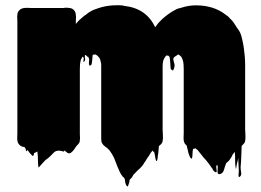

<svg xmlns="http://www.w3.org/2000/svg" viewBox="-20 -550 978 719"><path d="M898 -67Q898 -57 899 -45Q900 -33 898 -22Q898 -21 897.5 -20.5Q897 -20 897 -18Q896 -15 892 -11Q889 -7 885 -4Q884 16 883.5 36Q883 56 881 76Q881 85 883 95.5Q885 106 878 112Q872 116 873.5 102.5Q875 89 874 82Q873 71 873 61Q873 51 872 41Q871 47 871 47Q871 47 871 49Q871 51 867 64Q866 68 865 76.5Q864 85 863 81Q860 66 860.5 50.5Q861 35 859 19Q859 19 858.5 19Q858 19 858 20Q856 22 854 25Q852 28 850 31Q850 32 848 36Q845 40 842.5 44.5Q840 49 836 53Q830 59 827 61Q823 70 819 85Q815 100 803 102Q796 103 795 97Q794 91 795 83Q796 75 795 71Q794 69 792.5 68.5Q791 68 791 69Q789 75 791 86Q793 97 787 95Q780 91 777 86Q777 86 776.5 83.5Q776 81 774 80Q771 76 768 71.5Q765 67 762 63L750 48L747 45Q742 40 735 30.5Q728 21 721 13L719 11Q717 9 711 5Q710 5 708 7Q703 7 703 8Q701 16 701 25Q701 34 699 43Q697 45 695 43Q692 41 689.5 33.5Q687 26 686 24Q684 17 682.5 9.5Q681 2 679 -5Q677 -7 677 -7Q676 -8 675 -9Q674 -10 673 -11Q671 -13 671 -15Q670 -16 670 -18Q669 -18 669 -18.5Q669 -19 669 -19Q667 -27 667.5 -36Q668 -45 668 -52V-290Q668 -298 667.5 -307Q667 -316 665 -323Q665 -324 664 -325Q664 -327 662 -331L659 -337Q657 -339 654.5 -341.5Q652 -344 649 -345Q649 -346 648.5 -346Q648 -346 648 -346Q646 -346 644 -344Q642 -342 640 -341Q628 -335 629 -328Q630 -321 633 -311Q636 -301 628 -286Q628 -286 623 -288Q620 -291 619 -293Q618 -304 617.5 -315Q617 -326 615 -337Q612 -338 612 -341H611Q604 -343 603 -342Q596 -336 591 -322Q590 -318 589.5 -312Q589 -306 589 -301V-65Q589 -55 590 -44Q591 -33 589 -22Q589 -22 588.5 -19.5Q588 -17 588 -18Q587 -16 586 -14Q585 -12 583 -10Q581 -8 578 -5.5Q575 -3 575 -3Q574 6 573.5 15Q573 24 571 33Q571 43 568 52Q568 53 566.5 53Q565 53 565 52Q563 50 561 37Q559 24 558 23Q558 21 557.5 19.5Q557 18 557 17Q555 19 554 19Q552 15 552 13Q548 17 544.5 22Q541 27 538 33Q534 38 531 43Q528 48 525 53Q521 58 518 63.5Q515 69 510 74Q505 80 499 85Q493 90 488 96L480 104Q478 108 474.5 113.5Q471 119 466 122Q465 126 464.5 130Q464 134 462 139Q461 141 460.5 143.5Q460 146 458 148Q456 149 453 144Q451 141 449 133Q448 129 448 125.5Q448 122 446 118Q448 120 444.5 116Q441 112 439 111Q438 109 437 107.5Q436 106 434 104Q427 92 423 81Q419 73 416 64Q413 55 409 46L406 39Q402 31 398.5 25.5Q395 20 390 13Q383 5 373.5 -1.5Q364 -8 360 -19Q359 -24 359 -30.5Q359 -37 359 -43V-306Q359 -310 358.5 -313Q358 -316 357 -319Q357 -321 356.5 -322Q356 -323 356 -324Q355 -327 353.5 -330.5Q352 -334 350 -336Q344 -343 338 -346Q336 -346 332.5 -345.5Q329 -345 328 -345Q328 -344 327.5 -344Q327 -344 327 -344Q326 -336 325.5 -327Q325 -318 323 -309Q322 -307 318.5 -305Q315 -303 314 -306Q312 -314 313.5 -322Q315 -330 310 -339Q309 -339 309 -339.5Q309 -340 308 -340Q312 -336 312 -334.5Q312 -333 302 -343Q302 -344 298 -344Q297 -338 298.5 -331Q300 -324 295 -319Q291 -316 293 -325Q295 -334 290 -338L287 -335V-334Q286 -333 283 -327Q283 -326 282.5 -325Q282 -324 282 -323Q280 -315 279.5 -306.5Q279 -298 279 -290V-47Q279 -43 279.5 -37.5Q280 -32 279 -27Q279 -21 278 -18L275 -13Q274 -11 272.5 -9.5Q271 -8 269 -6Q265 -2 264 0Q261 5 257 10.5Q253 16 248 20Q246 22 244 23Q237 26 231.5 21.5Q226 17 221 13Q221 16 220 17Q219 18 214 16.5Q209 15 208 15Q194 12 184 19Q180 23 176 27Q172 31 168 35Q162 41 155.5 45.5Q149 50 144 56Q143 57 138.5 62Q134 67 128 74Q124 78 124 77Q122 62 122 47Q122 32 120 17Q119 18 117 19Q115 20 113 21Q112 22 110.5 22Q109 22 108 23Q107 25 106.5 28.5Q106 32 104 34Q103 35 99 31Q95 27 95 27Q91 23 88.5 19Q86 15 82 11Q82 15 80 16Q78 17 77.5 13Q77 9 76 8Q75 6 74 4Q73 2 72 1Q71 0 67 0Q66 0 65.5 -0.5Q65 -1 63 -1Q55 -4 50 -11Q48 -13 46 -19Q44 -26 44.5 -35Q45 -44 45 -51V-473Q45 -478 44.5 -483.5Q44 -489 45 -494Q45 -498 47 -504Q49 -508 50.5 -509.5Q52 -511 53 -512Q58 -518 70 -520Q78 -521 85.5 -520.5Q93 -520 100 -520H217Q221 -521 224.5 -521Q228 -521 232 -521Q234 -521 236.5 -520.5Q239 -520 241 -520Q251 -519 257.5 -511.5Q264 -504 264 -493Q265 -488 264.5 -483Q264 -478 264 -473V-460Q266 -462 266 -463Q267 -463 267 -463.5Q267 -464 267 -464L275 -473Q279 -477 283.5 -480.5Q288 -484 292 -488Q294 -490 295.5 -491Q297 -492 299 -493Q299 -493 305 -497.5Q311 -502 312 -503Q313 -503 317 -506Q325 -511 333 -514Q341 -517 350 -520Q362 -524 375.5 -526.5Q389 -529 403 -530H408Q423 -531 433 -530Q436 -530 439 -529.5Q442 -529 445 -528Q528 -519 561 -448L567 -456Q569 -459 571.5 -462Q574 -465 576 -467L588 -479Q610 -499 636 -513Q641 -516 647 -518Q653 -520 659 -521Q686 -530 714 -530Q746 -530 774 -521.5Q802 -513 825 -495Q830 -492 834 -488.5Q838 -485 842 -480Q850 -473 856 -464Q862 -455 868 -445Q872 -441 873 -438Q880 -429 884 -414.5Q888 -400 891 -383Q892 -380 892 -377Q892 -374 893 -371Q895 -357 896.5 -340.5Q898 -324 898 -307V-291Q898 -280 898 -256Q898 -232 898 -204Q898 -176 898 -152Q898 -128 898 -117Z"/></svg>

Font: Rubik Wet Paint
Style: Regular
Weight: 400
Designer: Hubert and Fischer, NaN
Foundry: Hubert and Fischer, NaN
Version: Version 2.200